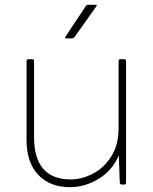

<svg xmlns="http://www.w3.org/2000/svg" viewBox="-20 -751 635 795"><path d="M270 24Q186 24 138 -27.5Q90 -79 90 -170V-498Q90 -506 98 -506H113Q121 -506 121 -498V-184Q121 -8 273 -8Q318 -8 364 -31.5Q410 -55 440.5 -103Q471 -151 471 -221V-498Q471 -506 479 -506H494Q502 -506 502 -498V5Q502 13 494 13H484Q476 13 476 5L472 -108Q446 -46 389 -11Q332 24 270 24ZM379 -725 289 -598Q285 -592 276 -592H255Q247 -592 251 -599L334 -724Q338 -731 346 -731H376Q384 -731 379 -725Z"/></svg>

Font: LINE Seed JP_TTF Thin
Style: Regular
Weight: 250
Designer: LY Corporation & Fontrix & Fontworks
Version: Version 1.008